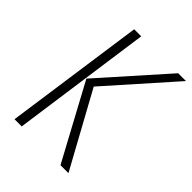

<svg xmlns="http://www.w3.org/2000/svg" viewBox="-199 -785 886 886"><g transform="rotate(45 244.5 -342.0)"><path d="M54 0 151 -684H197L101 0ZM354 0 156 -367 438 -684H489L206 -365L406 0Z"/></g></svg>

Font: Fira Sans Extra Condensed ExtraLight
Style: Italic
Weight: 275
Width: 3
Italic angle: -8°
Designer: Carrois Corporate & Edenspiekermann AG
Foundry: Carrois Corporate GbR & Edenspiekermann AG
Version: Version 4.203